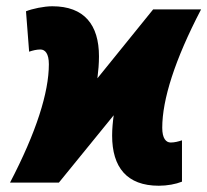

<svg xmlns="http://www.w3.org/2000/svg" viewBox="-20 -583 662 613"><path d="M487 10C514 10 541 5 561 -3V-135C549 -131 537 -128 525 -128C510 -128 498 -141 498 -175C498 -265 538 -392 622 -553H469L291 -333C294 -357 296 -380 296 -403C296 -504 249 -563 147 -563C120 -563 83 -555 63 -547L73 -418C85 -422 97 -425 109 -425C124 -425 136 -412 136 -378C136 -288 96 -161 12 0H168L343 -215C340 -193 338 -171 338 -150C338 -49 385 10 487 10Z"/></svg>

Font: Noto Sans ExtraCondensed Black
Style: Italic
Weight: 900
Width: 2
Italic angle: -12°
Designer: Monotype Design Team
Foundry: Monotype Imaging Inc.
Version: Version 2.013